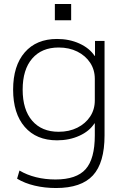

<svg xmlns="http://www.w3.org/2000/svg" viewBox="-20 -726 638 966"><path d="M262 220Q205 220 154.5 208Q104 196 66 173L78 132Q115 154 161 165.5Q207 177 259 177Q365 177 411 125Q457 73 457 -45V-105H455Q430 -66 379.5 -43Q329 -20 267 -20Q163 -20 104.5 -87.5Q46 -155 46 -275Q46 -395 104.5 -462.5Q163 -530 267 -530Q329 -530 379.5 -507Q430 -484 456 -445H458V-520H506V-45Q506 93 447.5 156.5Q389 220 262 220ZM275 -63Q328 -63 369 -83.5Q410 -104 433.5 -139.5Q457 -175 457 -221V-329Q457 -375 433.5 -410.5Q410 -446 369 -466.5Q328 -487 275 -487Q190 -487 142 -431.5Q94 -376 94 -275Q94 -174 142 -118.5Q190 -63 275 -63ZM256 -624V-706H338V-624Z"/></svg>

Font: M PLUS 1 Light
Style: Regular
Weight: 300
Designer: Coji Morishita
Foundry: UNDERFOREST DESIGN
Version: Version 1.001